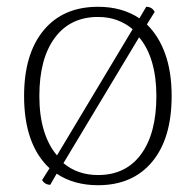

<svg xmlns="http://www.w3.org/2000/svg" viewBox="-20 -534 577 566"><path d="M436 -499 413 -462Q448 -428 467 -375Q486 -322 486 -251Q486 -126 428.5 -57Q371 12 269 12Q198 12 147 -22L128 11Q112 10 104 -3L126 -38Q51 -108 51 -251Q51 -375 108.5 -444.5Q166 -514 269 -514Q340 -514 391 -480L411 -514Q428 -514 436 -499ZM96 -251Q96 -193 109.5 -149Q123 -105 148 -76L371 -448Q351 -465 325.5 -474.5Q300 -484 269 -484Q187 -484 141.5 -422.5Q96 -361 96 -251ZM269 -18Q351 -18 396 -79.5Q441 -141 441 -251Q441 -307 428 -351Q415 -395 390 -424L167 -53Q209 -18 269 -18Z"/></svg>

Font: Arima ExtraLight
Style: Regular
Weight: 250
Designer: Joana Correia and Natanael Gama
Foundry: NDISCOVER
Version: Version 1.101;gftools[0.9.23]